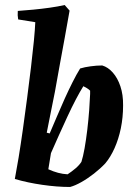

<svg xmlns="http://www.w3.org/2000/svg" viewBox="-20 -732 535 764"><path d="M258.9 12Q207 12 148.4 3.5Q89.9 -4.9 39 -19.8Q45.6 -53.8 54 -104.7Q62.3 -155.5 70.9 -216.3Q79.5 -277 87.8 -340.8Q96.1 -404.6 103.2 -463.4Q110.2 -522.3 114.8 -569Q119.3 -615.8 120.4 -643.7L52.3 -654.7Q49.3 -670.5 50.8 -688.5Q79.5 -690.6 112.2 -693.6Q144.9 -696.7 177.5 -701.3Q210.2 -705.9 237.4 -712L256.9 -689.7Q247.9 -637 237.8 -582.9Q227.8 -528.7 217.9 -474.5Q208.1 -420.3 198.6 -367.2Q190.2 -325.3 182 -284.5Q173.9 -243.8 166 -204L177.7 -201Q191.5 -232.8 206.4 -268.2Q221.4 -303.7 237.3 -339Q253.3 -374.4 269 -405.5Q284.6 -436.6 298.9 -459.5Q316.6 -465 340.8 -468.2Q365 -471.5 386.8 -471.5Q410 -464.7 428.9 -443.2Q447.9 -421.8 459.1 -388.5Q470.3 -355.3 469.8 -312.4Q469.8 -264.9 460.8 -221.3Q451.7 -177.8 435.7 -142.2Q419.7 -106.6 399.2 -82.2Q379.1 -60.8 353.7 -41Q328.3 -21.2 303.4 -7.2Q278.5 6.8 258.9 12ZM249 -38.4Q265.1 -49 280.3 -61.8Q295.4 -74.6 304 -88.1Q310.5 -108.1 316.6 -142.1Q322.6 -176.1 327.4 -216.1Q332.1 -256 334.9 -293.9Q337.6 -331.8 338.6 -358Q338.6 -362.1 338.6 -365.3Q338.6 -368.6 338.6 -371.2Q333.5 -376.5 325.9 -381.2Q318.3 -385.9 311.7 -389Q298.4 -367.9 281.9 -336.5Q265.4 -305 248.1 -267.6Q230.9 -230.2 214 -192.9Q197.2 -155.6 182.8 -122.6L172.3 -58.5Q192.3 -49.4 211.1 -44.4Q229.9 -39.4 249 -38.4Z"/></svg>

Font: Labrada
Style: Italic
Weight: 400
Italic angle: -7°
Designer: Mercedes Jáuregui
Foundry: Omnibus-Type Team
Version: Version 1.000